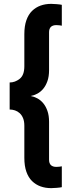

<svg xmlns="http://www.w3.org/2000/svg" viewBox="-20 -847 385 994"><path d="M139 -350Q156 -347 173 -338Q190 -329 203.5 -313Q217 -297 225.5 -273Q234 -249 234 -216V-20Q234 17 272 17Q280 17 287.5 16Q295 15 300 14V122Q292 124 273.5 125.5Q255 127 245 127Q215 127 190 118Q165 109 146 90.5Q127 72 116.5 42Q106 12 106 -30V-196Q106 -219 99.5 -235Q93 -251 82 -261Q71 -271 57.5 -275.5Q44 -280 30 -280V-420Q58 -420 82 -439Q106 -458 106 -504V-670Q106 -712 116.5 -742Q127 -772 146 -790.5Q165 -809 190 -818Q215 -827 245 -827Q255 -827 273.5 -825.5Q292 -824 300 -822V-714Q295 -715 287.5 -716Q280 -717 272 -717Q234 -717 234 -680V-484Q234 -451 225.5 -427Q217 -403 203.5 -387Q190 -371 173 -362Q156 -353 139 -350Z"/></svg>

Font: Share
Style: Bold
Weight: 700
Designer: Ralph du Carrois
Version: Version 1.002